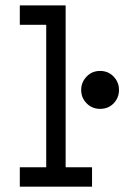

<svg xmlns="http://www.w3.org/2000/svg" viewBox="-20 -704 490 724"><path d="M357.4 -293.5Q327.1 -293.5 306.6 -314.5Q286.1 -335.4 286.1 -364.7Q286.1 -393.6 306.4 -415Q326.7 -436.5 357.4 -436.5Q388.2 -436.5 408.4 -415.3Q428.7 -394 428.7 -364.7Q428.7 -335.4 408.7 -314.5Q388.7 -293.5 357.4 -293.5ZM54.7 -683.6H227.5V-73.2H327.1V0H54.7V-73.2H154.3V-610.4H54.7Z"/></svg>

Font: Anka/Coder Narrow
Style: Regular
Weight: 400
Width: 3
Monospace: yes
Version: Version 001.100